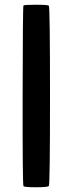

<svg xmlns="http://www.w3.org/2000/svg" viewBox="-20 -788 325 810"><path d="M79 -765Q84 -768 132 -768Q182 -768 186 -764Q191 -758 191 -383Q191 -6 186 -3Q180 2 131 2Q82 2 79 -3Q75 -8 75.5 -384.5Q76 -761 79 -765Z"/></svg>

Font: FoundationOne
Style: Medium
Weight: 500
Version: Version 0.4